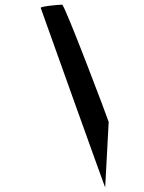

<svg xmlns="http://www.w3.org/2000/svg" viewBox="-20 -759 619 825"><path d="M155 -725C155 -725 433 54 432 46L447 -235C446 -242 258 -739 247 -739C236 -739 153 -732 155 -725Z"/></svg>

Font: Ampere
Style: SCSuExtIta
Weight: 400
Version: Version 1